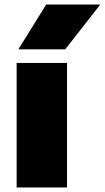

<svg xmlns="http://www.w3.org/2000/svg" viewBox="-20 -828 463 848"><path d="M53.5 0V-550H276V0ZM61 -610 184 -808H423L268 -610Z"/></svg>

Font: Encode Sans SemiExpanded SemiExpanded Black
Style: Regular
Weight: 900
Width: 6
Designer: Multiple Designers
Foundry: Impallari Type
Version: Version 3.000; ttfautohint (v1.8.3) -l 8 -r 50 -G 200 -x 14 